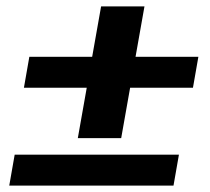

<svg xmlns="http://www.w3.org/2000/svg" viewBox="-20 -582 660 602"><path d="M388 -307 360 -149H224L252 -307H55L72 -404H269L297 -562H433L405 -404H602L585 -307ZM26 -97H541L524 0H9Z"/></svg>

Font: Sarabun ExtraBold
Style: Italic
Weight: 800
Italic angle: -10°
Designer: Suppakit Chalermlarp | Katatrad Co.,Ltd.
Foundry: Cadson Demak Co.,Ltd.
Version: Version 1.000; ttfautohint (v1.6)